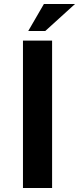

<svg xmlns="http://www.w3.org/2000/svg" viewBox="-20 -939 394 959"><path d="M94.7 -736.3H240.2V0H94.7ZM354.5 -918.9 206.1 -784.2H121.1L199.2 -918.9Z"/></svg>

Font: Josefin Sans CFJ
Style: Bold
Weight: 700
Designer: Santiago Orozco
Foundry: Typemade
Version: Version 2.001